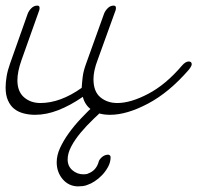

<svg xmlns="http://www.w3.org/2000/svg" viewBox="-47 -400 703 684"><path d="M601 -166Q614 -181 625 -181Q636 -181 636 -171Q636 -165 626 -152Q556 -71 480.5 -31Q405 9 345 9Q306 9 281 -7.5Q256 -24 248 -55Q203 -24 160.5 -7.5Q118 9 78 9Q57 9 37.5 4Q18 -1 4 -12Q-10 -23 -18.5 -42Q-27 -61 -27 -88Q-27 -106 -23.5 -127.5Q-20 -149 -11 -174L52 -352Q56 -362 65 -371Q74 -380 86 -380Q94 -380 94 -372Q94 -367 93 -364L30 -187Q15 -145 15 -114Q15 -74 38.5 -53.5Q62 -33 97 -33Q168 -33 244 -87Q245 -104 247.5 -125.5Q250 -147 260 -174L324 -352Q328 -362 337 -371Q346 -380 358 -380Q366 -380 366 -372Q366 -367 365 -364L301 -187Q286 -148 286 -118Q286 -74 310.5 -53.5Q335 -33 371 -33Q419 -33 481.5 -66Q544 -99 601 -166ZM340 -26Q313 -2 287 23Q261 48 240.5 72.5Q220 97 207 121.5Q194 146 194 168Q194 192 211 206.5Q228 221 250 221Q255 221 259 220.5Q263 220 268 218H267Q296 208 305 175V174Q310 164 319 157.5Q328 151 339 151Q347 153 347 160Q347 178 338 194.5Q329 211 316.5 224Q304 237 290 246Q276 255 266 258Q257 262 247.5 263Q238 264 230 264Q197 263 176 238Q155 213 155 178Q155 153 167 127Q179 101 198 74.5Q217 48 242 21.5Q267 -5 293 -29Z"/></svg>

Font: Discipuli Britannica
Style: Regular
Weight: 400
Designer: Peter Wiegel
Foundry: Peter Wiegel
Version: Version 0.001 2009